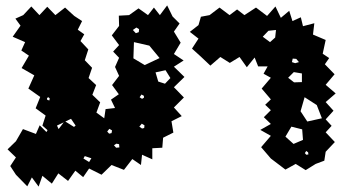

<svg xmlns="http://www.w3.org/2000/svg" viewBox="-20 -617 1277 711"><path d="M39 30 18 -2 39 -34 8 -64 39 -94 65 -139 113 -121 127 -153 152 -128 156 -135 137 -152 149 -189 112 -216 129 -258 85 -289 107 -338 60 -365 87 -411 59 -430 73 -461 27 -481 56 -522 37 -548 66 -561 96 -593 126 -561 155 -592 185 -561 221 -589 255 -558 284 -539 268 -507 292 -490 278 -465 307 -434 294 -394 321 -366 308 -328 336 -302 322 -266 351 -238 337 -200 366 -179 371 -213 406 -217 391 -248 420 -268 395 -302 421 -336 406 -369 421 -403 399 -426 421 -450 394 -486 421 -521 420 -559 458 -561 493 -586 528 -561 550 -589 572 -561 599 -597 619 -556 645 -530 624 -500 649 -459 624 -417 660 -393 624 -370 663 -332 624 -294 661 -256 624 -219 653 -187 615 -168 622 -126 584 -107 581 -70 544 -68V-27L506 -44L502 -6L470 -28L439 12L393 -6L356 30L310 7L288 39L259 15L232 53L196 25L172 63L137 34L123 74L98 40L81 73ZM495 -509 485 -515 472 -506 483 -494 494 -498ZM533 -448 476 -461 474 -401 516 -376 571 -402ZM593 -357 556 -349 566 -315 591 -307 611 -328ZM513 -262 504 -267 497 -257 506 -251 513 -255ZM164 -253 159 -257 154 -254 155 -247 163 -245ZM243 -177 222 -167 254 -147 260 -152ZM191 -152 197 -139 216 -164ZM515 -153 505 -159 496 -148 506 -141 514 -143ZM395 -134 385 -140 377 -130 384 -122 393 -124ZM421 -83 411 -85 402 -79 410 -70 422 -71ZM289 -30 310 -17 319 -32 318 -31 294 -39Z M983 -30 947 -72 983 -114 944 -136 983 -158 957 -183 983 -209 962 -229 983 -249 949 -289 983 -329 956 -344 971 -371H936L923 -404L894 -368L867 -406L831 -384L796 -406L759 -374L723 -408L691 -437L715 -474L683 -499L715 -524L724 -555L756 -561L793 -589L830 -561L858 -582L885 -561L928 -589L969 -558L1000 -593L1020 -551L1051 -577L1063 -539L1094 -553L1102 -520L1144 -531L1139 -489L1186 -469L1175 -418L1199 -402L1183 -379L1219 -342L1186 -303L1223 -271L1186 -239L1215 -207L1186 -175L1208 -151L1186 -127L1220 -91L1186 -55L1181 -22L1149 -10L1112 13L1075 -10L1037 11ZM1002 -506 974 -503 953 -481 980 -461 999 -478ZM1077 -399 1064 -400 1061 -387 1073 -383 1087 -387ZM1098 -345 1068 -350 1047 -329 1069 -312 1098 -313ZM1153 -228 1108 -257 1093 -205 1118 -167 1172 -179ZM1099 -138 1059 -148 1037 -111 1067 -84 1102 -99ZM1121 -53 1114 -58 1109 -50 1114 -44 1122 -45Z"/></svg>

Font: Rubik Gemstones
Style: Regular
Weight: 400
Designer: Hubert and Fischer, NaN
Foundry: Hubert and Fischer, NaN
Version: Version 2.200